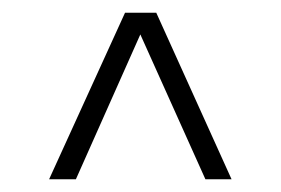

<svg xmlns="http://www.w3.org/2000/svg" viewBox="-20 -770 440 301"><path d="M57 -489 176 -750H225L343 -489H302L200 -716L99 -489Z"/></svg>

Font: Saira ExtraCondensed ExtraLight
Style: Regular
Weight: 250
Width: 2
Designer: Hector Gatti with collaboration of the Omnibus-Type team
Foundry: Omnibus-Type
Version: Version 1.101